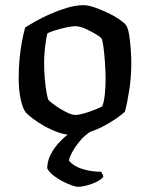

<svg xmlns="http://www.w3.org/2000/svg" viewBox="-20 -520 578 740"><path d="M258 0Q231 0 202.5 -10.5Q174 -21 148.5 -35.5Q123 -50 104.5 -64.5Q86 -79 80 -86Q68 -100 60 -136.5Q52 -173 52 -218Q52 -258 55.5 -294.5Q59 -331 65 -362Q71 -393 77 -414Q91 -423 116.5 -437.5Q142 -452 173.5 -466Q205 -480 238.5 -490Q272 -500 302 -500Q320 -500 344.5 -491.5Q369 -483 394.5 -471Q420 -459 439 -446Q458 -433 465 -424Q473 -414 477.5 -387Q482 -360 484 -329.5Q486 -299 486 -277Q486 -222 478 -171Q470 -120 461 -89Q449 -78 427.5 -63Q406 -48 378.5 -33.5Q351 -19 320 -9.5Q289 0 258 0ZM270 -77Q284 -77 306 -83.5Q328 -90 347.5 -98Q367 -106 374 -110Q381 -127 384 -156.5Q387 -186 387 -212Q387 -245 384.5 -280Q382 -315 378.5 -341Q375 -367 371 -372Q368 -377 350 -388Q332 -399 309.5 -409Q287 -419 269 -419Q258 -419 236.5 -414.5Q215 -410 194 -403.5Q173 -397 163 -392Q160 -382 157 -362.5Q154 -343 152 -321Q150 -299 150 -280Q150 -244 153 -212.5Q156 -181 160 -160Q164 -139 167 -134Q170 -131 182 -121.5Q194 -112 210 -102Q226 -92 242.5 -84.5Q259 -77 270 -77ZM279 200Q273 200 257 194.5Q241 189 221.5 179Q202 169 185.5 156Q169 143 162 129Q162 102 175 76Q188 50 210 27Q232 4 257 -14L332 -15Q304 3 285 27Q266 51 256 71Q246 91 246 100Q266 122 299.5 132Q333 142 370 142Q372 145 375 151Q378 157 378 162Q364 178 333 189Q302 200 279 200Z"/></svg>

Font: Texturina Medium
Style: Regular
Weight: 500
Designer: Guillermo Torres Carreño
Foundry: Omnibus-Type
Version: Version 1.003